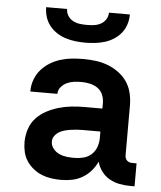

<svg xmlns="http://www.w3.org/2000/svg" viewBox="-53 -786 706 841"><g transform="rotate(5 300.0 -366.0)"><path d="M247 8Q225 8 203.5 5Q182 2 162 -6Q142 -14 124.5 -28Q107 -42 95 -60Q83 -78 78 -99.5Q73 -121 73 -143Q73 -172 82 -200Q91 -228 110.5 -249Q130 -270 155.5 -283.5Q181 -297 208.5 -305Q236 -313 264.5 -316Q293 -319 322 -319H400V-344Q400 -363 392.5 -380.5Q385 -398 369.5 -408.5Q354 -419 335.5 -423Q317 -427 299 -427Q282 -427 266 -425Q250 -423 235 -416Q220 -409 209 -396Q198 -383 198 -367V-366H79V-369Q79 -394 88 -418.5Q97 -443 113.5 -462Q130 -481 152 -494.5Q174 -508 198.5 -515.5Q223 -523 248 -525.5Q273 -528 299 -528Q326 -528 353 -524.5Q380 -521 405.5 -511.5Q431 -502 453.5 -485.5Q476 -469 491 -447Q506 -425 512.5 -398Q519 -371 519 -344V-124Q519 -118 521 -112Q523 -106 527.5 -101.5Q532 -97 538 -95Q544 -93 550 -93H570V8H550Q527 8 503.5 3.5Q480 -1 459.5 -12.5Q439 -24 424.5 -43.5Q410 -63 404 -86Q394 -64 378 -45.5Q362 -27 341 -14.5Q320 -2 296 3Q272 8 247 8ZM295 -93Q316 -93 336 -98Q356 -103 371 -116.5Q386 -130 393 -149.5Q400 -169 400 -189V-218H322Q309 -218 295.5 -217Q282 -216 269 -214Q256 -212 243 -208.5Q230 -205 218.5 -198Q207 -191 199.5 -180Q192 -169 192 -156Q192 -139 203 -125Q214 -111 229.5 -104Q245 -97 261.5 -95Q278 -93 295 -93ZM300 -600Q278 -600 256.5 -602.5Q235 -605 214 -611.5Q193 -618 174.5 -630Q156 -642 142.5 -659Q129 -676 122.5 -697Q116 -718 116 -740H208Q208 -724 216.5 -710.5Q225 -697 239 -689.5Q253 -682 268.5 -680Q284 -678 300 -678Q316 -678 331.5 -680Q347 -682 361 -689.5Q375 -697 383.5 -710.5Q392 -724 392 -740H484Q484 -718 477.5 -697Q471 -676 457.5 -659Q444 -642 425.5 -630Q407 -618 386 -611.5Q365 -605 343.5 -602.5Q322 -600 300 -600Z"/></g></svg>

Font: R Plex Mono
Style: Bold
Weight: 700
Monospace: yes
Designer: Belleve Invis
Foundry: Belleve Invis
Version: Version 31.8.0